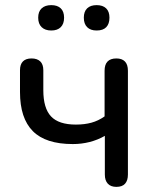

<svg xmlns="http://www.w3.org/2000/svg" viewBox="-20 -722 597 749"><path d="M434 7Q412 7 400.5 -5.5Q389 -18 389 -41V-192Q361 -176 329.5 -168Q298 -160 264 -160Q158 -160 108 -210.5Q58 -261 58 -363V-448Q58 -471 69.5 -482.5Q81 -494 103 -494Q125 -494 137 -482.5Q149 -471 149 -448V-370Q149 -300 179 -268Q209 -236 276 -236Q310 -236 337 -243.5Q364 -251 388 -268V-446Q388 -494 434 -494Q456 -494 467.5 -482Q479 -470 479 -446V-41Q479 -18 468 -5.5Q457 7 434 7ZM357 -603Q333 -603 320 -616Q307 -629 307 -653Q307 -677 320 -689.5Q333 -702 357 -702Q381 -702 394 -689.5Q407 -677 407 -653Q407 -629 394.5 -616Q382 -603 357 -603ZM180 -603Q156 -603 142.5 -616Q129 -629 129 -653Q129 -677 142.5 -689.5Q156 -702 180 -702Q204 -702 217 -689.5Q230 -677 230 -653Q230 -629 217 -616Q204 -603 180 -603Z"/></svg>

Font: Nunito Medium
Style: Regular
Weight: 500
Designer: Vernon Adams
Foundry: Vernon Adams
Version: Version 3.602